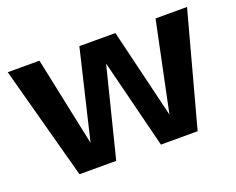

<svg xmlns="http://www.w3.org/2000/svg" viewBox="-86 -644 974 791"><g transform="rotate(-20 400.5 -248.0)"><path d="M141 0 7 -496H146L231 -92L225 -93L321 -496H479L576 -93H571L655 -496H793L659 0H498L397 -403H403L302 0Z"/></g></svg>

Font: DM Sans 9pt 36pt ExtraBold
Style: Regular
Weight: 800
Version: Version 4.004;gftools[0.9.30]